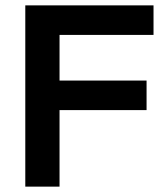

<svg xmlns="http://www.w3.org/2000/svg" viewBox="-20 -695 608 715"><path d="M201.7 0H74.2V-675H551.7V-565H201.7V-395H525.8V-285H201.7Z"/></svg>

Font: Funnel Display Light SemiBold
Style: Regular
Weight: 600
Version: Version 1.000